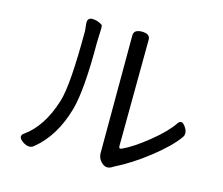

<svg xmlns="http://www.w3.org/2000/svg" viewBox="-106 -891 1212 1045"><g transform="rotate(15 500.0 -368.5)"><path d="M524 -54 525 -717Q525 -750 571 -750Q617 -750 617 -717L613 -118Q613 -99 628 -106Q688 -133 769.5 -199Q851 -265 886 -318Q905 -345 928.5 -311Q952 -277 933 -252Q891 -193 797.5 -119.5Q704 -46 611 0Q578 24 551 1.5Q524 -21 524 -54ZM103 0Q66 -26 92 -46Q192 -116 240 -272Q270 -366 270 -674L266 -714Q263 -747 292.5 -747Q322 -747 350 -728L352 -711L349 -628Q350 -365 319 -250Q273 -85 166 2Q141 25 103 0Z"/></g></svg>

Font: Raw Maruko Gothic CJK TC
Style: Regular
Weight: 400
Version: Version 1.001